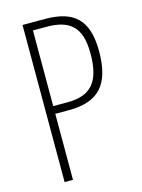

<svg xmlns="http://www.w3.org/2000/svg" viewBox="-110 -779 625 843"><g transform="rotate(-15 202.5 -357.0)"><path d="M179 -714H77V0H115V-300H178C311 -300 372 -364 372 -516C372 -660 309 -714 179 -714ZM177 -679C283 -679 333 -636 333 -516C333 -387 286 -335 181 -335H115V-679Z"/></g></svg>

Font: Noto Sans Thai Looped ExtraCondensed ExtraLight
Style: Regular
Weight: 200
Width: 2
Designer: Sasikarn Vongin, Ben Mitchell
Foundry: The Fontpad Ltd
Version: Version 1.001